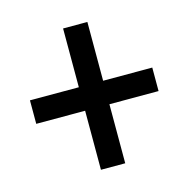

<svg xmlns="http://www.w3.org/2000/svg" viewBox="-83 -710 666 678"><g transform="rotate(-15 250.0 -371.5)"><path d="M205.1 -113.3V-329.1H26.4V-415H205.1V-629.9H293.9V-415H473.6V-329.1H293.9V-113.3Z"/></g></svg>

Font: GenEi Gothic M SemiBold
Style: Regular
Weight: 500
Designer: o_tamon (Modified); [Source Han Sans]
Ryoko NISHIZUKA  (kana & ideographs); Paul D. Hunt (Latin, Greek & Cyrillic); Wenl
Version: Version 1.1a;Original Version 1.004